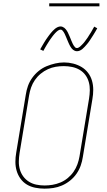

<svg xmlns="http://www.w3.org/2000/svg" viewBox="-20 -1119 640 1147"><path d="M246 8Q218 8 190.5 2.5Q163 -3 140.5 -16.5Q118 -30 102.5 -51.5Q87 -73 79.5 -98.5Q72 -124 72 -152Q72 -180 77 -208L134 -553Q138 -580 147 -605.5Q156 -631 172.5 -654Q189 -677 211 -695Q233 -713 258.5 -723.5Q284 -734 310.5 -740Q337 -746 363 -746Q391 -746 418 -739Q445 -732 467.5 -718.5Q490 -705 506 -684Q522 -663 529.5 -637Q537 -611 537 -583Q537 -555 532 -527L475 -182Q471 -155 462 -129.5Q453 -104 437 -81Q421 -58 398.5 -40Q376 -22 350.5 -11Q325 0 298.5 4Q272 8 246 8Q246 8 246 8Q246 8 246 8ZM246 -11Q270 -11 294 -15Q318 -19 341.5 -29Q365 -39 385 -55.5Q405 -72 419.5 -93Q434 -114 442.5 -137.5Q451 -161 455 -185L512 -530Q516 -555 516.5 -580Q517 -605 510.5 -628.5Q504 -652 490 -671Q476 -690 455.5 -702Q435 -714 410.5 -719Q386 -724 361 -724Q336 -724 312.5 -720Q289 -716 266 -705.5Q243 -695 223 -678.5Q203 -662 188.5 -641Q174 -620 166 -597Q158 -574 154 -550L97 -205Q93 -180 92.5 -155Q92 -130 98.5 -107Q105 -84 119 -65Q133 -46 153 -33.5Q173 -21 197 -16Q221 -11 246 -11ZM440 -813Q433 -813 427 -815.5Q421 -818 416.5 -821.5Q412 -825 408 -830Q404 -835 401 -840Q398 -845 395.5 -850Q393 -855 390.5 -860.5Q388 -866 385.5 -872Q383 -878 380.5 -884Q378 -890 375.5 -896Q373 -902 370.5 -907.5Q368 -913 366 -917.5Q364 -922 360 -928Q356 -934 352 -938Q348 -942 342 -942Q337 -942 332 -939.5Q327 -937 324 -934.5Q321 -932 317 -928.5Q313 -925 308.5 -920Q304 -915 302 -912.5Q300 -910 297.5 -907Q295 -904 292.5 -900.5Q290 -897 287.5 -893.5Q285 -890 282 -886Q279 -882 276.5 -878Q274 -874 271 -869.5Q268 -865 265 -860Q262 -855 258.5 -849.5Q255 -844 252 -838.5Q249 -833 245.5 -827Q242 -821 239 -815L220 -824Q226 -835 232 -845Q238 -855 243.5 -864.5Q249 -874 254.5 -882Q260 -890 265 -897Q270 -904 274.5 -910Q279 -916 283.5 -921.5Q288 -927 295 -934.5Q302 -942 309 -947.5Q316 -953 324.5 -957Q333 -961 342 -961Q348 -961 354 -958.5Q360 -956 364.5 -952.5Q369 -949 373 -944Q377 -939 380 -934.5Q383 -930 385.5 -924.5Q388 -919 390.5 -913.5Q393 -908 395.5 -902.5Q398 -897 400.5 -890.5Q403 -884 405.5 -878Q408 -872 410.5 -866.5Q413 -861 415 -856.5Q417 -852 421 -846Q425 -840 429 -836Q433 -832 440 -832Q444 -832 449 -834.5Q454 -837 457.5 -840Q461 -843 464.5 -846.5Q468 -850 472.5 -854.5Q477 -859 479 -861.5Q481 -864 483.5 -867Q486 -870 488.5 -873.5Q491 -877 493.5 -880.5Q496 -884 499 -888Q502 -892 505 -896.5Q508 -901 510.5 -905.5Q513 -910 516.5 -915Q520 -920 523 -925Q526 -930 529 -935.5Q532 -941 535.5 -947Q539 -953 543 -960L561 -950Q555 -939 549 -929Q543 -919 537.5 -910Q532 -901 526.5 -893Q521 -885 516.5 -877.5Q512 -870 507 -864Q502 -858 497.5 -852.5Q493 -847 486 -839.5Q479 -832 472.5 -826.5Q466 -821 457.5 -817Q449 -813 440 -813ZM274 -1081V-1099H574V-1081Z"/></svg>

Font: Iosevka Curly Slab ThEx
Style: Italic
Weight: 100
Width: 7
Italic angle: -9°
Monospace: yes
Designer: Belleve Invis
Foundry: Belleve Invis
Version: Version 11.1.0; ttfautohint (v1.8.3)